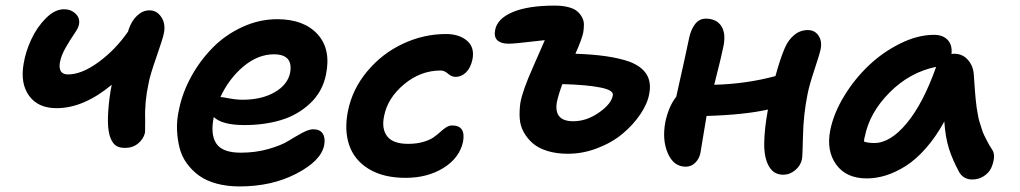

<svg xmlns="http://www.w3.org/2000/svg" viewBox="-20 -585 3661 689"><path d="M183.1 -196.8Q116.7 -196.8 84.5 -241.2Q52.2 -285.6 64.9 -356.9Q71.8 -399.4 92.3 -443.6Q112.8 -487.8 144.8 -519.8Q176.8 -551.8 210 -551.8Q234.4 -551.8 251.2 -535.9Q268.1 -520 263.2 -496.1Q261.2 -484.9 246.1 -462.9Q231 -440.9 215.1 -413.1Q199.2 -385.3 194.8 -359.9Q188.5 -317.9 224.1 -317.9Q273.4 -317.9 334.2 -362.5Q395 -407.2 439.9 -472.2Q439.9 -473.1 440.4 -474.9Q440.9 -476.6 440.9 -477.1Q452.1 -510.7 472.4 -529.3Q492.7 -547.9 516.1 -547.9Q543 -547.9 559.1 -523.4Q575.2 -499 567.9 -464.8Q564.5 -446.8 541 -379.6Q517.6 -312.5 513.2 -286.1Q498.5 -219.2 501 -154.8Q500.5 -145.5 500.7 -127.7Q501 -109.9 500 -107.9Q495.1 -86.4 475.8 -70.3Q456.5 -54.2 428.2 -54.2Q400.9 -54.2 387.9 -69.8Q375 -85.4 370.1 -113.8Q365.2 -143.1 368.7 -189.9Q372.1 -236.8 380.9 -280.8Q279.8 -196.8 183.1 -196.8Z M839.8 84Q794.9 84 757.8 74Q720.7 64 695.1 45.7Q669.4 27.3 650.9 2Q632.3 -23.4 624.5 -54Q616.7 -84.5 615.2 -119.1Q613.8 -153.8 622.1 -190.9Q634.3 -252 666 -309.8Q697.8 -367.7 743.2 -413.8Q788.6 -460 849.4 -488Q910.2 -516.1 974.6 -516.1Q1070.3 -516.1 1119.4 -462.4Q1168.5 -408.7 1149.9 -317.9Q1137.7 -256.3 1093.3 -214.4Q1048.8 -172.4 989 -154.3Q929.2 -136.2 856.9 -136.2Q777.3 -136.2 747.1 -165Q734.4 -102.5 756.3 -69.8Q778.3 -37.1 843.8 -37.1Q897.5 -37.1 943.4 -50.3Q989.3 -63.5 1014.4 -79.1Q1039.6 -94.7 1064 -107.9Q1088.4 -121.1 1104 -121.1Q1128.4 -121.1 1138.4 -105.2Q1148.4 -89.4 1143.1 -63Q1131.8 -7.8 1043.7 38.1Q955.6 84 839.8 84ZM771 -236.8Q777.3 -236.8 802.7 -231.9Q828.1 -227.1 851.1 -227.1Q918.5 -227.1 965.1 -253.7Q1011.7 -280.3 1021 -323.2Q1033.2 -390.1 962.9 -390.1Q905.8 -390.1 853.8 -346.7Q801.8 -303.2 771 -236.8Z M1435.5 53.2Q1356 53.2 1304 21.7Q1252 -9.8 1233.4 -63.5Q1214.8 -117.2 1228.5 -186Q1244.1 -264.6 1297.4 -328.6Q1350.6 -392.6 1425.3 -427.7Q1500 -462.9 1580.6 -462.9Q1627.4 -462.9 1655.8 -439Q1684.1 -415 1675.3 -371.1Q1668.9 -341.3 1652.3 -325.2Q1635.7 -309.1 1615.2 -309.1Q1600.6 -309.1 1587.6 -320.6Q1574.7 -332 1561.5 -332Q1489.3 -332 1430.2 -282.7Q1371.1 -233.4 1358.4 -168.9Q1348.6 -122.6 1369.6 -95.7Q1390.6 -68.8 1444.3 -68.8Q1475.1 -68.8 1498.5 -75.7Q1522 -82.5 1535.6 -92Q1549.3 -101.6 1559.8 -111.3Q1570.3 -121.1 1580.8 -127.9Q1591.3 -134.8 1602.5 -134.8Q1652.3 -134.8 1641.6 -76.2Q1628.9 -18.1 1571.5 17.6Q1514.2 53.2 1435.5 53.2Z M2018.1 -33.2Q1977.1 -33.2 1944.6 -43.2Q1912.1 -53.2 1892.1 -70.6Q1872.1 -87.9 1859.4 -110.8Q1846.7 -133.8 1845 -160.2Q1843.3 -186.5 1847.2 -214.8Q1854 -257.3 1893.6 -346.2Q1933.1 -435.1 1935.1 -440.9Q1920.4 -439.5 1888.9 -435.8Q1857.4 -432.1 1837.2 -430.2Q1816.9 -428.2 1804.2 -428.2Q1777.8 -428.2 1764.9 -440.4Q1752 -452.6 1756.8 -477.1Q1764.2 -518.1 1819.6 -541.5Q1875 -564.9 1970.2 -564.9Q1999 -564.9 2020 -559.3Q2041 -553.7 2052 -543.9Q2063 -534.2 2069.3 -521.7Q2075.7 -509.3 2075.4 -495.8Q2075.2 -482.4 2073.2 -469.2Q2068.8 -445.8 2044.9 -392.1Q2169.4 -388.2 2238.3 -363.8Q2325.2 -331.1 2310.1 -250Q2304.2 -213.9 2278.3 -175.5Q2252.4 -137.2 2214.6 -105.5Q2176.8 -73.7 2124.3 -53.5Q2071.8 -33.2 2018.1 -33.2ZM1978 -216.8Q1967.8 -149.9 2037.1 -149.9Q2085 -149.9 2129.6 -181.2Q2174.3 -212.4 2179.2 -243.2Q2182.6 -261.7 2133.5 -271.2Q2084.5 -280.8 1998 -283.2Q1983.4 -243.7 1978 -216.8Z M2440.9 13.2Q2397.5 13.2 2376.5 -34.9Q2355.5 -83 2367.7 -147.9Q2379.9 -204.1 2406.7 -237.8Q2442.9 -398.9 2452.6 -446.8Q2459 -478.5 2474.1 -498.3Q2489.3 -518.1 2512.7 -518.1Q2550.8 -518.1 2568.4 -491.5Q2585.9 -464.8 2575.7 -417Q2569.8 -386.2 2543 -280.8Q2658.2 -283.7 2762.7 -312Q2780.8 -377.9 2796.9 -414.1Q2809.6 -442.9 2830.8 -460Q2852.1 -477.1 2878.9 -477.1Q2904.3 -477.1 2917.5 -456.8Q2930.7 -436.5 2924.8 -408.2Q2920.9 -389.6 2902.6 -334.7Q2884.3 -279.8 2877.9 -247.1Q2863.3 -174.8 2861.6 -98.9Q2859.9 -22.9 2857.9 -14.2Q2853.5 8.8 2834 25.4Q2814.5 42 2790.5 42Q2756.3 42 2739 11.2Q2721.7 -19.5 2722.4 -71.5Q2723.1 -123.5 2735.8 -191.9Q2651.4 -172.9 2515.6 -168.9Q2511.2 -145 2503.9 -98.9Q2496.6 -52.7 2493.7 -37.1Q2489.7 -15.6 2475.1 -1.2Q2460.4 13.2 2440.9 13.2Z M3090.3 55.2Q3016.6 55.2 2980.7 5.4Q2944.8 -44.4 2959.5 -118.2Q2971.7 -178.7 3009.5 -240.7Q3047.4 -302.7 3098.4 -350.8Q3149.4 -398.9 3211.7 -429.4Q3273.9 -460 3331.5 -460Q3363.3 -460 3380.6 -441.9Q3397.9 -423.8 3394.5 -391.1Q3397.5 -392.1 3404.3 -392.1Q3434.6 -392.1 3453.9 -369.6Q3473.1 -347.2 3474.6 -315.9Q3475.1 -310.5 3476.8 -285.2Q3478.5 -259.8 3479 -254.4Q3479.5 -249 3481.4 -227.8Q3483.4 -206.5 3484.6 -200Q3485.8 -193.4 3488.8 -175.3Q3491.7 -157.2 3494.6 -149.2Q3497.6 -141.1 3502 -125.7Q3506.3 -110.4 3511.5 -100.1Q3516.6 -89.8 3523.4 -76.7Q3530.3 -63.5 3538.6 -50.8Q3548.8 -37.1 3546.9 -18.3Q3544.9 0.5 3536.9 17.8Q3528.8 35.2 3510.5 47.1Q3492.2 59.1 3469.2 59.1Q3438 59.1 3422.4 33.2Q3398.9 -9.8 3385.7 -50.5Q3372.6 -91.3 3368.7 -148.9Q3338.4 -93.8 3302.5 -53Q3266.6 -12.2 3230.2 10.7Q3193.8 33.7 3159.2 44.4Q3124.5 55.2 3090.3 55.2ZM3083.5 -95.2Q3080.6 -86.4 3080.6 -77.1Q3093.8 -71.8 3117.7 -71.8Q3174.8 -71.8 3233.9 -142.8Q3293 -213.9 3339.4 -345.2Q3244.6 -325.7 3172.6 -253.4Q3100.6 -181.2 3083.5 -95.2Z"/></svg>

Font: Shantell Sans Irregular Bouncy
Style: Italic
Weight: 600
Italic angle: -11.31°
Designer: Stephen Nixon, Anya Danilova, Shantell Martin
Foundry: Arrow Type
Version: Version 1.006;[9816181b4]